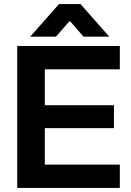

<svg xmlns="http://www.w3.org/2000/svg" viewBox="-20 -927 646 947"><path d="M65 -700H571V-585H201V-408H542V-295H201V-115H571V0H65ZM271 -907H377L519 -746H392L327 -821H321L256 -746H129Z"/></svg>

Font: Chakra Petch
Style: Bold
Weight: 700
Designer: Katatrad Aksorn Co.,Ltd.
Foundry: Cadson Demak Co.,Ltd.
Version: Version 1.000; ttfautohint (v1.6)